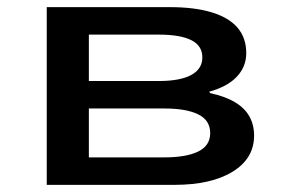

<svg xmlns="http://www.w3.org/2000/svg" viewBox="-20 -518 804 538"><path d="M111 0V-498H456Q525 -498 573 -483.5Q621 -469 645.5 -440.5Q670 -412 670 -369Q670 -331 643.5 -303Q617 -275 566 -261L569 -257Q611 -248 638.5 -231.5Q666 -215 679 -191.5Q692 -168 692 -138Q692 -74 632 -37Q572 0 468 0ZM229 -77H440Q502 -77 535.5 -93.5Q569 -110 569 -145Q569 -181 535.5 -197.5Q502 -214 441 -214H229ZM229 -291H425Q485 -291 516 -308Q547 -325 547 -357Q547 -390 516 -405.5Q485 -421 425 -421H229Z"/></svg>

Font: Nunito Sans 7pt Expanded SemiBold
Style: Regular
Weight: 600
Width: 7
Designer: Vernon Adams
Foundry: Vernon Adams
Version: Version 3.101;gftools[0.9.27]